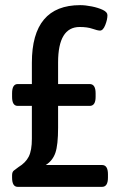

<svg xmlns="http://www.w3.org/2000/svg" viewBox="-20 -727 460 747"><path d="M49 0Q27 0 27 -36V-45Q27 -58 34 -63.5Q41 -69 52 -77Q80 -94 92 -118Q104 -142 104 -187V-315H49Q27 -315 27 -350V-364Q27 -400 49 -400H104V-483Q104 -707 292 -707Q312 -707 337 -702Q362 -697 380 -688.5Q398 -680 398 -668Q398 -651 389.5 -629.5Q381 -608 369 -608Q360 -608 340 -615Q320 -622 290 -622Q206 -622 206 -484V-400H329Q352 -400 352 -364V-350Q352 -315 329 -315H206V-230Q206 -163 195.5 -132.5Q185 -102 158 -85H377Q400 -85 400 -49V-36Q400 0 377 0Z"/></svg>

Font: Asap Condensed Medium
Style: Regular
Weight: 500
Width: 3
Designer: Pablo Cosgaya
Foundry: Omnibus-Type
Version: Version 3.001; ttfautohint (v1.8.4.7-5d5b)